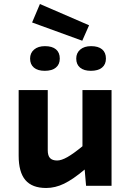

<svg xmlns="http://www.w3.org/2000/svg" viewBox="-20 -926 654 957"><path d="M536 -477V0H409L402 -81Q344 -32 299.5 -10.5Q255 11 210 11Q140 11 106.5 -28.5Q73 -68 73 -150V-477H218V-177Q218 -150 229.5 -138Q241 -126 265 -126Q286 -126 316 -143Q346 -160 391 -197V-477ZM179 -906 424 -800 390 -723 140 -814ZM278 -634Q278 -605 258.5 -589Q239 -573 203 -573Q168 -573 149 -589Q130 -605 130 -634Q130 -662 150 -679Q170 -696 204 -696Q240 -696 259 -680Q278 -664 278 -634ZM508 -634Q508 -605 488.5 -589Q469 -573 433 -573Q398 -573 379 -589Q360 -605 360 -634Q360 -662 380 -679Q400 -696 434 -696Q470 -696 489 -680Q508 -664 508 -634Z"/></svg>

Font: Intel One Mono
Style: Bold
Weight: 700
Monospace: yes
Designer: Fred Shallcrass
Foundry: Frere-Jones Type LLC
Version: Version 1.400;hotconv 1.1.0;makeotfexe 2.6.0;FJTRelease1.4